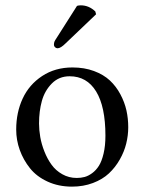

<svg xmlns="http://www.w3.org/2000/svg" viewBox="-20 -693 544 723"><path d="M270 -670.9Q275.9 -672.9 284.2 -672.9Q314.9 -672.9 338.9 -649.9L341.8 -639.2L227.1 -529.8Q208.5 -511.2 196.8 -511.2Q191.4 -511.2 187.3 -515.1Q183.1 -519 183.1 -523.9Q183.1 -531.7 185.1 -536.4Q187 -541 194.3 -551.8ZM41 -205.1Q41 -269.5 65.4 -322Q89.8 -374.5 138.7 -406.7Q187.5 -439 252.9 -439Q297.9 -439 334 -425.5Q370.1 -412.1 393.8 -389.9Q417.5 -367.7 433.3 -337.9Q449.2 -308.1 456.1 -277.3Q462.9 -246.6 462.9 -213.9Q462.9 -183.1 455.3 -152.3Q447.8 -121.6 430.9 -92Q414.1 -62.5 390.1 -40Q366.2 -17.6 330.1 -3.9Q293.9 9.8 251 9.8Q200.2 9.8 158.9 -9.3Q117.7 -28.3 92.8 -59.6Q67.9 -90.8 54.4 -128.2Q41 -165.5 41 -205.1ZM242.2 -405.8Q202.1 -405.8 175.3 -378.7Q148.4 -351.6 137.7 -313Q127 -274.4 127 -228Q127 -203.6 131.6 -177Q136.2 -150.4 147.2 -122.6Q158.2 -94.7 174.1 -72.8Q189.9 -50.8 214.6 -36.9Q239.3 -22.9 269 -22.9Q284.7 -22.9 298.6 -26.6Q312.5 -30.3 327.1 -41Q341.8 -51.8 352.5 -68.8Q363.3 -85.9 370.1 -115Q377 -144 377 -182.1Q377 -291.5 342 -348.6Q307.1 -405.8 242.2 -405.8Z"/></svg>

Font: Linux Libertine G
Style: Regular
Weight: 400
Designer: Philipp H. Poll
Foundry: Philipp H. Poll
Version: Version 4.7.5